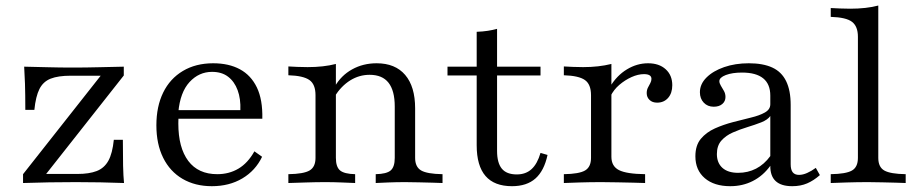

<svg xmlns="http://www.w3.org/2000/svg" viewBox="-20 -652 3272 684"><path d="M62.1 0V-31.5L338.7 -382.3H232.3Q187.1 -382.3 160.5 -371.8Q133.9 -361.3 120.6 -335.1Q107.3 -308.9 102.4 -260.5H70.2Q70.2 -316.1 69 -353.6Q67.7 -391.1 66.1 -414.5Q106.5 -413.7 149.6 -412.5Q192.7 -411.3 237.9 -411.3Q286.3 -411.3 331.9 -412.5Q377.4 -413.7 421 -414.5V-383.1L144.4 -32.3H256.5Q297.6 -32.3 324.6 -42.7Q351.6 -53.2 366.1 -79.4Q380.6 -105.6 385.5 -154H417.7Q417.7 -99.2 418.5 -61.7Q419.4 -24.2 421.8 0Q380.6 -1.6 337.1 -2.4Q293.5 -3.2 250 -3.2Q203.2 -3.2 155.2 -2.4Q107.3 -1.6 62.1 0Z M734.7 11.3Q675 11.3 630.2 -14.9Q585.5 -41.1 561.3 -89.9Q537.1 -138.7 537.1 -205.6Q537.1 -272.6 561.3 -322.2Q585.5 -371.8 631.5 -399.2Q677.4 -426.6 739.5 -426.6Q795.2 -426.6 834.7 -405.2Q874.2 -383.9 895.2 -340.3Q916.1 -296.8 914.5 -229H583.9L583.1 -259.7H836.3Q837.9 -300 826.6 -330.6Q815.3 -361.3 792.7 -378.6Q770.2 -396 735.5 -396Q688.7 -396 655.2 -359.7Q621.8 -323.4 615.3 -252.4L616.9 -250Q616.1 -241.9 615.7 -232.3Q615.3 -222.6 615.3 -212.1Q615.3 -125.8 650.8 -78.6Q686.3 -31.5 754 -31.5Q796 -31.5 829.4 -51.2Q862.9 -71 886.3 -112.9L913.7 -93.5Q890.3 -44.4 843.5 -16.5Q796.8 11.3 734.7 11.3Z M1318.5 0V-31.5Q1357.3 -32.3 1371.8 -44.8Q1386.3 -57.3 1386.3 -89.5V-272.6Q1386.3 -329 1364.1 -357.3Q1341.9 -385.5 1296.8 -385.5Q1259.7 -385.5 1227.8 -365.7Q1196 -346 1171.8 -308.1L1172.6 -343.5Q1195.2 -383.1 1234.3 -404.8Q1273.4 -426.6 1321.8 -426.6Q1387.9 -426.6 1423.4 -385.1Q1458.9 -343.5 1458.9 -266.1V-89.5Q1458.9 -57.3 1480.2 -44.8Q1501.6 -32.3 1556.5 -31.5V0Q1543.5 -0.8 1521.4 -1.2Q1499.2 -1.6 1473.4 -2.4Q1447.6 -3.2 1423.4 -3.2Q1392.7 -3.2 1362.9 -2Q1333.1 -0.8 1318.5 0ZM1007.3 0V-31.5Q1062.1 -32.3 1083.1 -44.8Q1104 -57.3 1104 -89.5V-312.9Q1104 -351.6 1082.3 -366.9Q1060.5 -382.3 1007.3 -383.9V-415.3Q1021.8 -414.5 1039.1 -413.7Q1056.5 -412.9 1075.8 -412.9Q1104 -412.9 1129.4 -415.7Q1154.8 -418.5 1176.6 -424.2V-89.5Q1176.6 -57.3 1191.5 -44.8Q1206.5 -32.3 1245.2 -31.5V0Q1224.2 -0.8 1196.4 -2Q1168.5 -3.2 1138.7 -3.2Q1106.5 -3.2 1070.6 -2Q1034.7 -0.8 1007.3 0Z M1804 11.3Q1741.1 11.3 1709.7 -25Q1678.2 -61.3 1678.2 -134.7V-383.1H1574.2V-414.5H1678.2V-538.7Q1700 -539.5 1718.1 -542.3Q1736.3 -545.2 1750.8 -549.2V-414.5H1905.6V-383.1H1750.8V-114.5Q1750.8 -71.8 1767.7 -51.2Q1784.7 -30.6 1821 -30.6Q1853.2 -30.6 1873.8 -49.6Q1894.4 -68.5 1905.6 -107.3L1930.6 -100Q1918.5 -43.5 1887.5 -16.1Q1856.5 11.3 1804 11.3Z M1988.7 0V-31.5Q2043.5 -32.3 2064.5 -44.8Q2085.5 -57.3 2085.5 -89.5V-312.9Q2085.5 -351.6 2063.7 -366.9Q2041.9 -382.3 1988.7 -383.9V-415.3Q2003.2 -414.5 2020.6 -413.7Q2037.9 -412.9 2057.3 -412.9Q2112.9 -412.9 2158.1 -424.2V-93.5Q2158.1 -59.7 2185.1 -46Q2212.1 -32.3 2278.2 -31.5V0Q2263.7 -0.8 2237.9 -1.2Q2212.1 -1.6 2181.9 -2.4Q2151.6 -3.2 2122.6 -3.2Q2082.3 -3.2 2044.8 -2Q2007.3 -0.8 1988.7 0ZM2321 -286.3Q2304 -286.3 2294 -296Q2283.9 -305.6 2283.9 -320.2Q2283.9 -331.5 2288.3 -339.9Q2292.7 -348.4 2296.8 -356Q2300.8 -363.7 2300.8 -371Q2300.8 -387.9 2274.2 -387.9Q2253.2 -387.9 2229.8 -377.4Q2206.5 -366.9 2186.3 -349.6Q2166.1 -332.3 2154.8 -308.9L2153.2 -342.7Q2177.4 -383.1 2213.3 -404.8Q2249.2 -426.6 2288.7 -426.6Q2328.2 -426.6 2351.6 -405.2Q2375 -383.9 2375 -348.4Q2375 -320.2 2360.1 -303.2Q2345.2 -286.3 2321 -286.3Z M2581.5 11.3Q2524.2 11.3 2490.7 -17.3Q2457.3 -46 2457.3 -95.2Q2457.3 -133.9 2476.6 -157.3Q2496 -180.6 2526.6 -194.4Q2557.3 -208.1 2591.1 -216.9Q2625 -225.8 2655.2 -233.1Q2685.5 -240.3 2704.8 -251.2Q2724.2 -262.1 2724.2 -280.6V-311.3Q2724.2 -352.4 2698.8 -373Q2673.4 -393.5 2623.4 -393.5Q2588.7 -393.5 2565.7 -384.7Q2542.7 -375.8 2542.7 -362.9Q2542.7 -355.6 2548 -346.8Q2553.2 -337.9 2558.9 -328.2Q2564.5 -318.5 2564.5 -306.5Q2564.5 -291.1 2553.2 -281.5Q2541.9 -271.8 2522.6 -271.8Q2500.8 -271.8 2487.1 -286.3Q2473.4 -300.8 2473.4 -323.4Q2473.4 -352.4 2496.8 -375.8Q2520.2 -399.2 2559.7 -412.9Q2599.2 -426.6 2647.6 -426.6Q2698.4 -426.6 2731.5 -411.3Q2764.5 -396 2780.6 -362.9Q2796.8 -329.8 2796.8 -278.2V-66.9Q2796.8 -47.6 2804 -38.3Q2811.3 -29 2826.6 -29Q2840.3 -29 2855.6 -35.9Q2871 -42.7 2886.3 -54L2900.8 -28.2Q2879 -8.9 2855.6 1.2Q2832.3 11.3 2802.4 11.3Q2723.4 11.3 2724.2 -61.3Q2698.4 -25.8 2662.1 -7.3Q2625.8 11.3 2581.5 11.3ZM2609.7 -36.3Q2644.4 -36.3 2673.4 -51.2Q2702.4 -66.1 2724.2 -96V-238.7Q2714.5 -225 2691.9 -216.1Q2669.4 -207.3 2642.7 -199.2Q2616.1 -191.1 2591.1 -180.2Q2566.1 -169.4 2550 -151.2Q2533.9 -133.1 2533.9 -103.2Q2533.9 -71.8 2553.6 -54Q2573.4 -36.3 2609.7 -36.3Z M2939.5 0V-31.5Q2993.5 -32.3 3014.9 -44.4Q3036.3 -56.5 3036.3 -89.5V-521Q3036.3 -558.1 3015.3 -574.2Q2994.4 -590.3 2939.5 -591.9V-623.4Q2954.8 -622.6 2972.6 -621.8Q2990.3 -621 3008.9 -621Q3037.1 -621 3062.5 -623.8Q3087.9 -626.6 3108.9 -632.3V-89.5Q3108.9 -56.5 3130.6 -44.4Q3152.4 -32.3 3206.5 -31.5V0Q3193.5 -0.8 3171.8 -1.2Q3150 -1.6 3123.8 -2.4Q3097.6 -3.2 3072.6 -3.2Q3034.7 -3.2 2996.8 -2Q2958.9 -0.8 2939.5 0Z"/></svg>

Font: Playfair 12pt Light
Style: Regular
Weight: 300
Designer: Claus Eggers Sørensen
Foundry: Claus Eggers Sørensen
Version: Version 2.000;gftools[0.9.28]